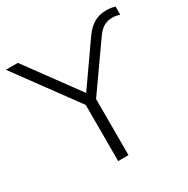

<svg xmlns="http://www.w3.org/2000/svg" viewBox="-168 -857 982 1001"><g transform="rotate(-30 323.0 -356.0)"><path d="M262 0V-338L-7 -705H65L295 -391L468 -638Q496 -677 528 -694.5Q560 -712 599 -712Q630 -712 653 -704V-655Q643 -659 632 -661Q621 -663 606 -663Q581 -663 559.5 -651.5Q538 -640 517 -612L324 -338V0Z"/></g></svg>

Font: Nunito Sans Light
Style: Regular
Weight: 300
Designer: Vernon Adams
Foundry: Vernon Adams
Version: Version 3.101; ttfautohint (v1.8.4.7-5d5b);gftools[0.9.27]